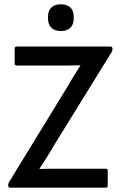

<svg xmlns="http://www.w3.org/2000/svg" viewBox="-20 -871 563 891"><path d="M28 0Q18 0 18 -10V-13Q18 -17 19.5 -20Q21 -23 22 -26L292 -467Q307 -493 322 -517.5Q337 -542 353 -567V-568Q326 -567 299 -567Q272 -567 245 -567H58Q48 -567 48 -577V-645Q48 -655 58 -655H491Q502 -655 502 -645V-642Q502 -635 498 -629L229 -194Q214 -167 197 -140.5Q180 -114 163 -88V-87Q193 -88 222 -88Q251 -88 280 -88H470Q480 -88 480 -78V-10Q480 0 470 0ZM262 -727Q233 -727 218 -742.5Q203 -758 203 -783V-795Q203 -821 218 -836Q233 -851 262 -851Q292 -851 307 -836Q322 -821 322 -795V-783Q322 -758 307 -742.5Q292 -727 262 -727Z"/></svg>

Font: Sofia Sans Semi Condensed SemiBold
Style: Regular
Weight: 600
Designer: Botio Nikoltchev, Ani Petrova
Foundry: lettersoup
Version: Version 4.100